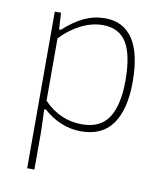

<svg xmlns="http://www.w3.org/2000/svg" viewBox="-77 -536 668 786"><g transform="rotate(10 257.5 -143.0)"><path d="M89 -464H115L119 -395H126Q170 -435 211 -454Q252 -473 298 -473Q373 -473 413 -414Q453 -355 453 -235Q453 -123 410.5 -61.5Q368 0 278 0Q236 0 196 -16.5Q156 -33 123 -63H116L119 30V187H89ZM423 -236Q423 -342 392 -393Q361 -444 293 -444Q247 -444 201 -420.5Q155 -397 119 -358V-99Q186 -29 278 -29Q355 -29 389 -82Q423 -135 423 -236Z"/></g></svg>

Font: Athiti ExtraLight
Style: Regular
Weight: 250
Version: Version 1.032